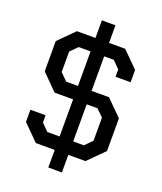

<svg xmlns="http://www.w3.org/2000/svg" viewBox="-164 -914 949 1128"><g transform="rotate(20 310.5 -350.0)"><path d="M566 -303V-99L467 0H360V110H275V0H157L60 -97V-173H155V-128L198 -84H275V-316H159L62 -414V-603L159 -700H275V-810H360V-700H461L558 -603V-526H464V-572L420 -616H360V-400H469ZM275 -400V-616H201L157 -572V-444L201 -400ZM471 -273 427 -316H360V-84H427L471 -129Z"/></g></svg>

Font: Chakra Petch Medium
Style: Regular
Weight: 500
Designer: Katatrad Aksorn Co.,Ltd.
Foundry: Cadson Demak Co.,Ltd.
Version: Version 1.000; ttfautohint (v1.6)